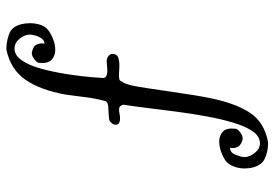

<svg xmlns="http://www.w3.org/2000/svg" viewBox="-144 -422 824 575"><g transform="rotate(-90 267.5 -135.0)"><path d="M130 256Q126 257 112 255.5Q98 254 84 248.5Q70 243 63 233Q50 214 50 186Q50 169 56 153.5Q62 138 72 130Q83 122 99 116Q115 110 131 110Q148 110 160 120.5Q172 131 169 159Q168 166 156 174.5Q144 183 133 179Q119 174 115 166Q111 158 111 151Q111 147 111.5 144.5Q112 142 112 142Q97 143 90.5 160Q84 177 84 185Q84 201 96.5 216.5Q109 232 125 232Q146 232 161 210.5Q176 189 187 152.5Q198 116 206 72Q214 29 220 -17Q226 -63 231 -104.5Q236 -146 241 -177Q238 -190 227 -190Q221 -190 214 -188.5Q207 -187 200 -187Q181 -187 181 -200Q181 -207 187 -213.5Q193 -220 200 -220Q211 -221 212.5 -221Q214 -221 230 -222Q238 -222 245 -224.5Q252 -227 253 -236Q260 -262 263.5 -291Q267 -320 271 -349Q285 -426 315.5 -470Q346 -514 404 -527Q409 -528 422.5 -526.5Q436 -525 450.5 -520Q465 -515 472 -505Q479 -495 482 -482.5Q485 -470 485 -457Q485 -440 480 -425Q475 -410 464 -402Q454 -394 437.5 -387.5Q421 -381 405 -381Q388 -381 376 -391.5Q364 -402 366 -429Q367 -437 379.5 -445.5Q392 -454 402 -450Q417 -446 421 -437Q425 -428 424.5 -420.5Q424 -413 424 -413Q434 -414 440 -423Q446 -432 448.5 -442.5Q451 -453 451 -456Q451 -473 438.5 -488Q426 -503 409 -503Q389 -503 374 -481.5Q359 -460 349 -424Q339 -388 332 -343Q326 -304 323.5 -273Q321 -242 321 -238Q321 -231 327 -228Q333 -225 341 -225Q349 -225 357 -226Q365 -227 371 -227Q381 -227 387.5 -221Q394 -215 393 -207Q392 -196 382 -192.5Q372 -189 359 -189Q348 -189 336.5 -190Q325 -191 317 -189Q313 -188 311.5 -184Q310 -180 308 -178Q304 -173 299 -154Q295 -136 290 -102.5Q285 -69 279.5 -31.5Q274 6 269 37Q264 68 261 81Q246 157 217.5 201Q189 245 130 256Z"/></g></svg>

Font: Are You Serious
Style: Regular
Weight: 400
Designer: Robert E. Leuschke
Foundry: Robert E. Leuschke
Version: Version 1.100